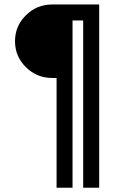

<svg xmlns="http://www.w3.org/2000/svg" viewBox="-20 -665 548 880"><path d="M434.6 195.3H361.3V-571.3H312.5V195.3H239.3V-307.6H219.7Q148.9 -307.6 98.9 -356.9Q48.8 -406.2 48.8 -476.1Q48.8 -545.9 98.9 -595.2Q148.9 -644.5 219.7 -644.5H434.6Z"/></svg>

Font: Catrinity
Style: Regular
Weight: 400
Designer: Alexander Lange
Foundry: High-Logic / Made with FontCreator
Version: Version 2.090;May 20, 2024;FontCreator 15.0.0.2974 64-bit